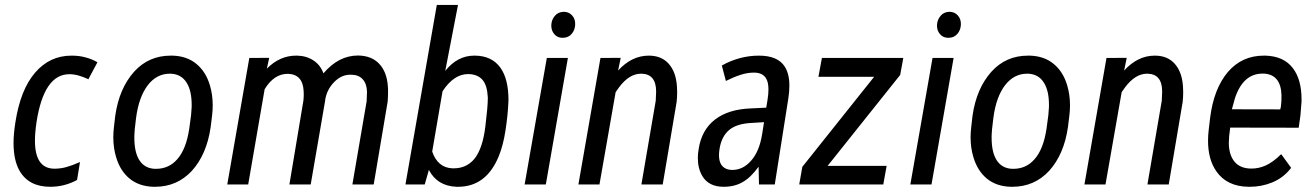

<svg xmlns="http://www.w3.org/2000/svg" viewBox="-20 -732 5220 762"><path d="M286.1 -18.1 284.7 -17.1Q235.4 9.3 179.2 9.3Q94.2 9.3 57.6 -54.2Q34.2 -94.7 33.7 -163.1Q33.7 -200.7 41 -246.1Q61 -376 119.1 -443.4Q177.2 -511.2 263.7 -511.2H264.2Q295.4 -511.2 320.8 -503.9Q346.7 -496.6 365.2 -485.8L366.7 -484.9L365.7 -482.9L332 -419.9L331.1 -417L328.6 -418.5Q309.6 -427.2 292.5 -432.1Q273.4 -437.5 255.4 -437.5Q154.3 -437.5 125 -247.6Q118.7 -205.1 118.7 -173.8Q118.7 -62.5 196.3 -62.5Q221.2 -62.5 244.6 -69.3Q269 -76.2 293.5 -87.4L297.4 -88.9L296.9 -85.4L286.1 -19.5Z M520 -263.7 514.6 -217.8 513.2 -192.9Q513.2 -189 513.2 -185.1Q513.2 -128.9 532.2 -97.7Q552.7 -64 594.2 -62Q597.2 -62 599.6 -62Q649.9 -62 683.1 -99.6Q718.8 -139.6 731 -220.7L738.3 -274.9L740.7 -308.1Q740.7 -312 740.7 -315.4Q740.7 -372.1 720.7 -403.8Q699.7 -437.5 658.7 -439.5Q656.2 -439.5 653.8 -439.5Q602.5 -439.5 567.4 -395Q530.8 -347.7 520 -263.7ZM432.1 -227.1 437.5 -273.4Q453.1 -381.3 512.2 -447.3Q569.8 -511.2 657.7 -511.2Q660.6 -511.2 664.1 -511.2Q721.7 -509.8 759.3 -478.5Q796.9 -447.8 813 -393.6Q824.2 -356.4 824.2 -314Q824.2 -294.4 821.8 -273.9L815.9 -226.6Q800.3 -119.1 741.7 -54.2Q683.1 9.3 595.2 9.3Q592.3 9.3 589.4 9.3Q532.2 7.8 494.6 -22.9Q457 -53.7 440.9 -107.9Q429.7 -145 429.7 -187Q429.7 -206.5 432.1 -227.1Z M1128.9 -2 1184.1 -332.5Q1185.5 -344.7 1185.5 -357.4Q1185.5 -363.8 1185.1 -370.1Q1182.1 -436.5 1123.5 -439Q1122.6 -439 1122.1 -439Q1067.4 -439 1030.3 -377.9L965.3 -1.5V0H963.9H883.8H881.8L882.3 -2L969.2 -500.5L969.7 -502H971.2L1045.9 -502.4H1048.3L1047.9 -500L1039.1 -459.5Q1089.8 -511.2 1155.3 -511.2Q1157.2 -511.2 1159.7 -511.2Q1196.8 -510.3 1224.6 -491.7Q1251.5 -474.1 1263.7 -440.9Q1323.7 -511.7 1400.9 -511.7Q1401.9 -511.7 1402.8 -511.7Q1455.1 -510.3 1484.6 -479.2Q1514.2 -448.2 1519 -393.6Q1520.5 -378.9 1520 -363.8Q1520 -346.7 1518.6 -329.1L1463.4 -1.5L1462.9 0H1461.4H1380.9H1378.9V-2L1435.1 -330.1L1436.5 -368.7Q1435.5 -400.4 1418.9 -418Q1402.8 -435.5 1372.6 -435.5Q1371.6 -435.5 1370.1 -435.5Q1335 -435.5 1306.6 -406.7Q1277.3 -377 1270.5 -335.4V-333.5V-333L1213.4 -1.5L1212.9 0H1211.4H1130.9H1128.4Z M1906.2 -229.5Q1916 -310.1 1916 -340.3Q1916 -342.8 1916 -345.2Q1913.6 -393.6 1895 -415Q1876 -437 1839.8 -438Q1838.9 -438 1837.9 -438Q1780.8 -438 1736.3 -369.6L1695.3 -130.4Q1717.3 -66.4 1775.4 -64Q1778.3 -64 1781.2 -64Q1831.5 -64 1862.8 -101.6Q1895.5 -142.1 1906.2 -229.5ZM1959 -110.8Q1909.2 9.3 1797.9 9.3Q1794.9 9.3 1792 9.3Q1715.3 6.3 1682.1 -57.6L1666 -1L1665.5 0H1664.6H1590.8H1589.4V-1.5L1713.4 -711.4L1713.9 -712.4H1714.8H1795.9H1797.4V-710.9L1747.1 -450.7Q1795.4 -511.2 1861.8 -511.2Q1863.8 -511.2 1865.7 -511.2Q1932.6 -510.3 1966.3 -462.9Q1998 -418 1998 -335Q1998 -330.6 1997.6 -325.7Q1995.6 -276.4 1986.3 -215.3Q1977.1 -154.3 1959 -110.8Z M2180.2 -596.2Q2168 -609.9 2168 -629.9Q2168 -631.3 2168 -632.8Q2168.9 -653.3 2181.6 -668.5Q2194.3 -684.1 2215.8 -685.1Q2217.3 -685.1 2218.3 -685.1Q2237.3 -685.1 2250.5 -670.9Q2263.2 -656.7 2262.7 -636.7Q2262.7 -635.3 2262.7 -633.8Q2261.7 -612.8 2249 -597.7Q2236.3 -582.5 2214.8 -582Q2213.4 -582 2211.9 -582Q2192.4 -582 2180.2 -596.2ZM2146 0H2144.5H2064.5H2062L2062.5 -2L2149.9 -500.5V-502H2151.4H2231.9H2233.9L2233.4 -499.5L2146.5 -1.5Z M2582.5 -332.5 2584 -368.7Q2584 -438 2526.4 -439.5Q2525.4 -439.5 2523.9 -439.5Q2477.5 -439.5 2437 -385.7L2423.3 -366.2L2359.4 -1.5V0H2357.9H2277.3H2275.4L2275.9 -2L2362.8 -500.5L2363.3 -502H2364.7L2440.9 -502.4H2443.4L2442.9 -500L2433.1 -452.1Q2487.3 -511.2 2554.7 -511.2Q2555.7 -511.2 2556.6 -511.2Q2606 -510.7 2634.3 -478.5Q2662.6 -446.3 2666.5 -390.6Q2667 -378.9 2667.5 -367.7Q2667.5 -347.7 2665.5 -328.1L2610.4 -1.5V0H2608.9H2527.8H2525.9V-2Z M3004.9 -200.7 3012.2 -247.1 2962.9 -244.1Q2903.3 -241.2 2873.5 -215.8Q2843.8 -190.4 2835.9 -142.6Q2833.5 -127.9 2833.5 -116.2Q2833.5 -91.8 2842.8 -78.1Q2856.9 -57.6 2886.7 -57.6Q2928.7 -57.6 2960.9 -94.2Q2994.1 -131.3 3004.9 -200.7ZM2992.2 -511.2Q3066.9 -511.2 3094.7 -467.3Q3113.3 -438 3112.8 -390.1Q3112.8 -366.7 3108.4 -339.4L3055.2 -2L3054.7 0H3053.2H2993.7H2992.2V-1.5L2990.7 -70.3Q2975.6 -49.8 2960.9 -35.2Q2946.3 -20.5 2929.7 -10.7Q2897 9.3 2852.1 9.3Q2792.5 9.3 2767.1 -33.7Q2749.5 -64 2749.5 -105Q2749.5 -122.1 2752.9 -141.1Q2764.6 -216.3 2817.4 -257.3Q2870.1 -298.3 2960 -301.8L3021 -304.7L3025.9 -334.5Q3029.8 -357.9 3029.8 -376.5Q3029.8 -403.8 3021.5 -418.9Q3007.8 -444.3 2971.2 -443.8Q2946.3 -443.8 2919.4 -435.1Q2892.1 -426.3 2862.8 -411.6L2860.8 -410.6L2860.4 -412.6L2845.2 -470.2L2844.7 -471.7L2846.2 -472.7Q2877.9 -490.7 2915.3 -501Q2952.6 -511.2 2992.2 -511.2Z M3552.2 -434.1 3264.6 -73.7H3496.6H3499L3498.5 -71.8L3485.8 -1.5V0H3484.4H3154.3H3152.3V-2L3164.1 -69.3V-69.8L3164.6 -70.3L3449.2 -427.2H3230.5H3228L3228.5 -429.2L3241.7 -500.5V-502H3243.7H3562.5H3564.9L3564.5 -499.5L3552.7 -435.1V-434.6Z M3710.9 -596.2Q3698.7 -609.9 3698.7 -629.9Q3698.7 -631.3 3698.7 -632.8Q3699.7 -653.3 3712.4 -668.5Q3725.1 -684.1 3746.6 -685.1Q3748 -685.1 3749 -685.1Q3768.1 -685.1 3781.2 -670.9Q3793.9 -656.7 3793.5 -636.7Q3793.5 -635.3 3793.5 -633.8Q3792.5 -612.8 3779.8 -597.7Q3767.1 -582.5 3745.6 -582Q3744.1 -582 3742.7 -582Q3723.1 -582 3710.9 -596.2ZM3676.8 0H3675.3H3595.2H3592.8L3593.3 -2L3680.7 -500.5V-502H3682.1H3762.7H3764.6L3764.2 -499.5L3677.2 -1.5Z M3922.4 -263.7 3917 -217.8 3915.5 -192.9Q3915.5 -189 3915.5 -185.1Q3915.5 -128.9 3934.6 -97.7Q3955.1 -64 3996.6 -62Q3999.5 -62 4002 -62Q4052.2 -62 4085.4 -99.6Q4121.1 -139.6 4133.3 -220.7L4140.6 -274.9L4143.1 -308.1Q4143.1 -312 4143.1 -315.4Q4143.1 -372.1 4123 -403.8Q4102.1 -437.5 4061 -439.5Q4058.6 -439.5 4056.2 -439.5Q4004.9 -439.5 3969.7 -395Q3933.1 -347.7 3922.4 -263.7ZM3834.5 -227.1 3839.8 -273.4Q3855.5 -381.3 3914.6 -447.3Q3972.2 -511.2 4060.1 -511.2Q4063 -511.2 4066.4 -511.2Q4124 -509.8 4161.6 -478.5Q4199.2 -447.8 4215.3 -393.6Q4226.6 -356.4 4226.6 -314Q4226.6 -294.4 4224.1 -273.9L4218.3 -226.6Q4202.6 -119.1 4144 -54.2Q4085.4 9.3 3997.6 9.3Q3994.6 9.3 3991.7 9.3Q3934.6 7.8 3897 -22.9Q3859.4 -53.7 3843.3 -107.9Q3832 -145 3832 -187Q3832 -206.5 3834.5 -227.1Z M4590.8 -332.5 4592.3 -368.7Q4592.3 -438 4534.7 -439.5Q4533.7 -439.5 4532.2 -439.5Q4485.8 -439.5 4445.3 -385.7L4431.6 -366.2L4367.7 -1.5V0H4366.2H4285.6H4283.7L4284.2 -2L4371.1 -500.5L4371.6 -502H4373L4449.2 -502.4H4451.7L4451.2 -500L4441.4 -452.1Q4495.6 -511.2 4563 -511.2Q4564 -511.2 4564.9 -511.2Q4614.3 -510.7 4642.6 -478.5Q4670.9 -446.3 4674.8 -390.6Q4675.3 -378.9 4675.8 -367.7Q4675.8 -347.7 4673.8 -328.1L4618.7 -1.5V0H4617.2H4536.1H4534.2V-2Z M5061 -297.9 5063.5 -308.6Q5066.4 -329.6 5065.9 -353Q5064 -436 4996.1 -439.9Q4993.2 -439.9 4990.7 -439.9Q4913.1 -439.9 4880.9 -341.3L4869.1 -298.3ZM5028.8 -7.8Q4986.3 9.3 4940.4 9.3Q4938 9.3 4935.5 9.3Q4849.6 8.3 4807.6 -51.8Q4774.4 -99.1 4774.4 -173.3Q4774.4 -193.4 4776.9 -215.3L4782.7 -264.6Q4797.4 -381.3 4854 -447.3Q4909.7 -511.2 4995.6 -511.2Q4998.5 -511.2 5001.5 -511.2Q5074.7 -509.3 5110.8 -461.9Q5145.5 -417 5145.5 -337.4Q5145.5 -333.5 5145.5 -329.6V-329.1L5141.1 -273.9L5134.3 -226.1V-225.1H5132.8L4862.3 -225.6Q4856.9 -188 4856.9 -165.5Q4856.9 -163.6 4856.9 -162.1Q4857.9 -116.2 4879.9 -89.8Q4901.9 -64 4943.4 -63Q4945.3 -63 4947.3 -63Q4975.1 -63 5002 -74.7Q5031.2 -87.4 5063.5 -119.1L5064.9 -120.1L5065.9 -118.7L5103.5 -66.9L5104 -65.9L5103.5 -64.9Q5088.4 -45.4 5069.8 -31.2Q5051.3 -17.1 5028.8 -7.8Z"/></svg>

Font: MAUL Condensed Italic
Style: Condenced Regular Italic
Weight: 400
Italic angle: -12°
Designer: MAUL
Version: Version 1.0; 2020; ttfautohint (v1.8.3)